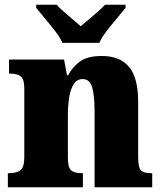

<svg xmlns="http://www.w3.org/2000/svg" viewBox="-20 -786 682 806"><path d="M13 0V-59H17Q49 -59 65.5 -71Q82 -83 82 -127V-413Q82 -454 67 -465.5Q52 -477 22 -477H18V-536H249L261 -470H266Q283 -503 314.5 -527Q346 -551 408 -551Q483 -551 521.5 -505.5Q560 -460 560 -359V-129Q560 -83 571.5 -71Q583 -59 615 -59H619V0H377V-320Q377 -384 367 -419Q357 -454 327 -454Q303 -454 289.5 -433Q276 -412 270.5 -377.5Q265 -343 265 -303V-124Q265 -82 279 -70.5Q293 -59 324 -59H328V0ZM242 -606Q232 -629 211.5 -655.5Q191 -682 169 -708Q147 -734 132 -753V-766H218Q227 -755 246 -738.5Q265 -722 285 -705Q305 -688 319 -676Q333 -688 353.5 -705Q374 -722 392.5 -738.5Q411 -755 421 -766H507V-753Q492 -734 470 -708Q448 -682 427.5 -655.5Q407 -629 397 -606Z"/></svg>

Font: Noto Serif Thai SemiCondensed Black
Style: Regular
Weight: 900
Width: 4
Designer: Monotype Design Team
Foundry: Monotype Imaging Inc.
Version: Version 2.002; ttfautohint (v1.8.4.7-5d5b)